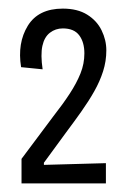

<svg xmlns="http://www.w3.org/2000/svg" viewBox="-20 -696 304 446"><path d="M30 -270V-327L104 -426Q126 -454 142 -478.5Q158 -503 167 -525.5Q176 -548 176 -572Q176 -598 164 -614Q152 -630 126 -630Q109 -630 96 -620Q83 -610 78.5 -589.5Q74 -569 79 -535L29 -540Q20 -596 44.5 -636Q69 -676 126 -676Q160 -676 182.5 -662Q205 -648 216 -625.5Q227 -603 227 -579Q227 -554 219.5 -530.5Q212 -507 199 -484Q186 -461 169 -437Q152 -413 134 -389L82 -318V-313L226 -317V-270Z"/></svg>

Font: Bricolage Grotesque 24pt Condensed ExtraLight
Style: Regular
Weight: 250
Width: 3
Designer: Mathieu Triay
Foundry: Atelier Triay
Version: Version 1.001;gftools[0.9.33.dev8+g029e19f]